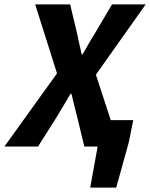

<svg xmlns="http://www.w3.org/2000/svg" viewBox="-56 -671 687 879"><path d="M-36 0H118L204 -136C224 -170 245 -203 267 -242H271C280 -204 288 -171 297 -137L330 0H391L357 188H476L534 -21L554 -121H451L383 -329L611 -651H457L383 -526C365 -496 344 -462 322 -422H318C309 -462 301 -496 295 -526L265 -651H105L205 -335Z"/></svg>

Font: Source Sans Pro
Style: Bold Italic
Weight: 700
Italic angle: -11°
Designer: Paul D. Hunt
Foundry: Adobe Systems Incorporated
Version: Version 3.006;hotconv 1.0.111;makeotfexe 2.5.65597